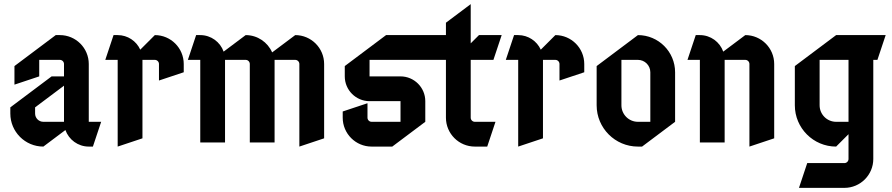

<svg xmlns="http://www.w3.org/2000/svg" viewBox="-20 -690 4320 930"><path d="M290 -275V-100H190C167.9 -100 150 -117.9 150 -140V-170ZM250 -520 50 -370V-280L170 -320V-400H270C281 -400 290 -391 290 -380V-320H230L30 -170V-140C30 -51.7 101.7 20 190 20L296.8 -60.1C313.3 -13.5 357.8 20 410 20H430L470 -100H410V-380C410 -457.3 347.3 -520 270 -520Z M530 -520 490 -400H550V20L670 -20V-400H730C741 -400 750 -391 750 -380V-300L870 -340V-380C870 -457.3 807.3 -520 730 -520L659.4 -449.4C640.6 -491 598.6 -520 550 -520Z M930 -520 890 -400H950V0H1070V-400H1170C1181 -400 1190 -391 1190 -380V0H1310V-400H1410C1421 -400 1430 -391 1430 -380V20L1550 -20V-380C1550 -457.3 1487.3 -520 1410 -520L1298.2 -436.2C1276.6 -485.5 1227.3 -520 1170 -520L1063.2 -439.9C1046.7 -486.5 1002.3 -520 950 -520Z M1770 -400H2140V-120C2140 -42.7 2202.7 20 2280 20H2340L2380 -100H2280C2269 -100 2260 -109 2260 -120V-400H2370L2410 -520H2300L2260 -480V-670L2140 -580V-520H1850L1650 -370V-320C1650 -253.8 1703.8 -200 1770 -200H1920V-100H1780C1769 -100 1760 -109 1760 -120V-190L1640 -150V-120C1640 -42.7 1702.7 20 1780 20H1880L2040 -100V-200C2040 -266.2 1986.2 -320 1920 -320H1770Z M2470 -520 2430 -400H2490V20L2610 -20V-400H2670C2681 -400 2690 -391 2690 -380V-300L2810 -340V-380C2810 -457.3 2747.3 -520 2670 -520L2599.4 -449.4C2580.6 -491 2538.6 -520 2490 -520Z M2990 -400H3070C3103.1 -400 3130 -373.1 3130 -340V-100H3070C3025.8 -100 2990 -135.8 2990 -180ZM3070 -520 2870 -370V-180C2870 -69.6 2959.6 20 3070 20H3090L3250 -100V-340C3250 -439.4 3169.4 -520 3070 -520Z M3350 -520 3310 -400H3370V0H3490V-400H3590C3601 -400 3610 -391 3610 -380V20L3730 -20V-380C3730 -457.3 3667.3 -520 3590 -520L3483.2 -439.9C3466.7 -486.5 3422.3 -520 3370 -520Z M3950 -400H4090V-100H4030C3985.8 -100 3950 -135.8 3950 -180ZM4030 -520 3830 -370V-180C3830 -69.6 3919.6 20 4030 20L4090 -40V80C4090 91 4081 100 4070 100H3890L3850 220H4070C4147.3 220 4210 157.3 4210 80V-400H4230L4270 -520Z"/></svg>

Font: Abibas
Style: Medium
Weight: 500
Version: Version 0.3